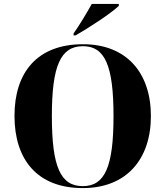

<svg xmlns="http://www.w3.org/2000/svg" viewBox="-20 -951 845 981"><path d="M356 -780V-770H366C433 -808 552 -886 587 -921V-931H449C424 -886 385 -821 356 -780ZM403 10C626 10 751 -137 751 -358C751 -580 626 -725 404 -725C169 -725 54 -580 54 -359C54 -137 169 10 403 10ZM403 0C289 0 245 -99 245 -358C245 -616 290 -715 404 -715C516 -715 560 -616 560 -358C560 -99 516 0 403 0Z"/></svg>

Font: Noto Serif Display ExtraBold
Style: Regular
Weight: 800
Designer: Monotype Design Team
Foundry: Monotype Imaging Inc.
Version: Version 2.009